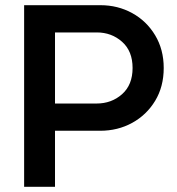

<svg xmlns="http://www.w3.org/2000/svg" viewBox="-20 -720 683 740"><path d="M73 0V-700H367Q434 -700 489.5 -669.5Q545 -639 578 -584Q611 -529 611 -458Q611 -386 578 -331.5Q545 -277 489.5 -246.5Q434 -216 366 -216H192V0ZM192 -321H352Q410 -321 450.5 -357Q491 -393 491 -458Q491 -523 450.5 -559Q410 -595 353 -595H192Z"/></svg>

Font: MuseoModerno Medium
Style: Regular
Weight: 500
Designer: Pablo Cosgaya, Héctor Gatti, Marcela Romero, and the Authors of The MuseoModerno Project.
Foundry: Omnibus-Type Team
Version: Version 1.001